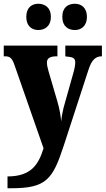

<svg xmlns="http://www.w3.org/2000/svg" viewBox="-23 -779 563 1023"><path d="M376 -619C407 -619 440 -638 440 -689C440 -741 407 -759 376 -759C341 -759 309 -741 309 -689C309 -638 341 -619 376 -619ZM181 -619C214 -619 248 -638 248 -689C248 -741 214 -759 181 -759C149 -759 117 -741 117 -689C117 -638 149 -619 181 -619ZM17 161V224H37C225 224 258 176 317 -4L449 -409C465 -458 485 -478 517 -479H520V-536H325V-479L330 -478C364 -475 378 -471 378 -446C378 -431 372 -403 368 -391L316 -206C311 -186 306 -162 303 -132C301 -157 295 -198 282 -241L236 -398C231 -415 227 -432 227 -446C227 -467 241 -479 279 -479H283V-536H-3V-479H2C28 -479 40 -473 54 -433L209 11C182 99 142 161 17 161Z"/></svg>

Font: Noto Serif Bengali Condensed Black
Style: Regular
Weight: 900
Width: 3
Designer: Juan Bruce, Universal Thirst, Indian Type Foundry and the Monotype Design Team.
Foundry: Monotype Imaging Inc.
Version: Version 2.003